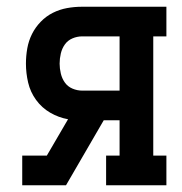

<svg xmlns="http://www.w3.org/2000/svg" viewBox="-20 -550 540 570"><path d="M46 0V-88H119L182 -196Q154 -201 129 -215.5Q104 -230 87 -253.5Q70 -277 63.5 -305Q57 -333 57 -361Q57 -384 61 -406.5Q65 -429 75 -449Q85 -469 101 -485.5Q117 -502 137 -512Q157 -522 179 -526Q201 -530 224 -530H474V-442H435V-88H474V0H295V-88H335V-193H288L176 0ZM224 -281H335V-442H224Q209 -442 195 -436Q181 -430 172.5 -418Q164 -406 160.5 -391Q157 -376 157 -361Q157 -347 160.5 -332Q164 -317 172.5 -305Q181 -293 195 -287Q209 -281 224 -281Z"/></svg>

Font: Iosevka Slab Semibold
Style: Regular
Weight: 600
Monospace: yes
Designer: Belleve Invis
Foundry: Belleve Invis
Version: Version 11.1.1; ttfautohint (v1.8.3)